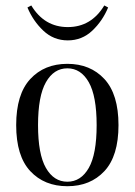

<svg xmlns="http://www.w3.org/2000/svg" viewBox="-20 -655 482 687"><path d="M404 -207.3Q404 -96.8 353.6 -42.7Q303.2 11.3 221 11.3Q138.7 11.3 88.3 -42.7Q37.9 -96.8 37.9 -207.3Q37.9 -317.7 88.3 -372.2Q138.7 -426.6 221 -426.6Q303.2 -426.6 353.6 -372.2Q404 -317.7 404 -207.3ZM116.1 -207.3Q116.1 -103.2 144.4 -54Q172.6 -4.8 221 -4.8Q269.4 -4.8 297.6 -54Q325.8 -103.2 325.8 -207.3Q325.8 -311.3 297.6 -360.9Q269.4 -410.5 221 -410.5Q172.6 -410.5 144.4 -360.9Q116.1 -311.3 116.1 -207.3ZM366.9 -628.2Q346.8 -579.8 310.1 -545.2Q273.4 -510.5 222.6 -510.5Q171.8 -510.5 135.1 -545.2Q98.4 -579.8 78.2 -628.2L91.9 -635.5Q138.7 -558.1 222.6 -558.1Q306.5 -558.1 353.2 -635.5Z"/></svg>

Font: Playfair Display
Style: Regular
Weight: 400
Designer: Claus Eggers Sørensen
Foundry: Claus Eggers Sørensen
Version: Version 1.005; ttfautohint (v1.2) -l 10 -r 42 -G 200 -x 21 -